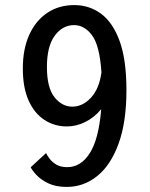

<svg xmlns="http://www.w3.org/2000/svg" viewBox="-20 -726 590 757"><path d="M243 11Q200 11 170.5 -3.2Q141 -17.5 124 -35.8Q107 -54 101 -66.5L161.5 -122.5Q166 -113 175.8 -100Q185.5 -87 202.2 -77Q219 -67 245.5 -67Q299 -67 334.2 -122.5Q369.5 -178 379 -295.5Q352 -263 316.5 -245.2Q281 -227.5 243.5 -227.5Q195 -227.5 155.5 -253Q116 -278.5 93 -329.2Q70 -380 70 -456.5Q70 -532.5 95.2 -588.5Q120.5 -644.5 166.2 -675.2Q212 -706 273 -706Q332 -706 378.5 -671.8Q425 -637.5 451.8 -563.8Q478.5 -490 478.5 -370.5Q478.5 -244.5 447.5 -159.5Q416.5 -74.5 363.2 -31.8Q310 11 243 11ZM165 -462Q165 -380 194.8 -342.8Q224.5 -305.5 265 -305.5Q306 -305.5 338.8 -341Q371.5 -376.5 380 -441Q373 -546 343.2 -586.5Q313.5 -627 272 -627Q226.5 -627 195.8 -585.2Q165 -543.5 165 -462Z"/></svg>

Font: Trispace SemiCondensed
Style: Regular
Weight: 400
Width: 4
Designer: Tyler Finck
Foundry: Etcetera Type Company
Version: Version 1.210; ttfautohint (v1.8.3)